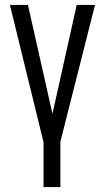

<svg xmlns="http://www.w3.org/2000/svg" viewBox="-20 -598 419 776"><path d="M156 158V-23L20 -578H93L192 -138L290 -578H364L224 -25V158Z"/></svg>

Font: Oswald Light
Style: Regular
Weight: 300
Designer: Vernon Adams
Foundry: Vernon Adams
Version: Version 4.103;gftools[0.9.33.dev8+g029e19f]